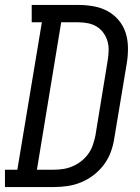

<svg xmlns="http://www.w3.org/2000/svg" viewBox="-46 -755 566 775"><path d="M-26 0V-70H24L123 -665H82V-735H271Q302 -735 332.5 -729.5Q363 -724 388.5 -710Q414 -696 433 -673.5Q452 -651 461 -623Q470 -595 470.5 -563.5Q471 -532 466 -501L415 -195Q411 -168 401 -141Q391 -114 373.5 -90.5Q356 -67 332 -48.5Q308 -30 281 -19Q254 -8 226.5 -4Q199 0 172 0ZM172 -70Q191 -70 210 -73Q229 -76 247.5 -84Q266 -92 282 -104.5Q298 -117 310 -133.5Q322 -150 328.5 -169Q335 -188 339 -207L389 -513Q392 -532 392.5 -552Q393 -572 387.5 -590Q382 -608 371 -623Q360 -638 344.5 -647.5Q329 -657 310 -661Q291 -665 271 -665H201L103 -70Z"/></svg>

Font: Iosevka Curly Slab Oblique
Style: Regular
Weight: 400
Italic angle: -9°
Monospace: yes
Designer: Belleve Invis
Foundry: Belleve Invis
Version: Version 11.1.0; ttfautohint (v1.8.3)